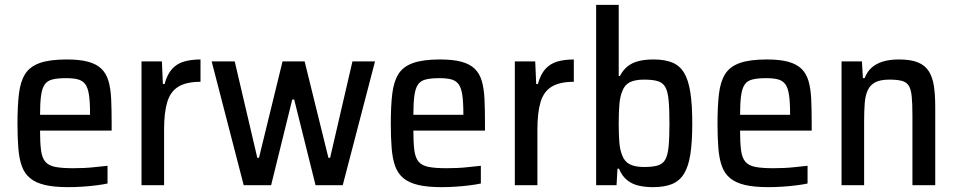

<svg xmlns="http://www.w3.org/2000/svg" viewBox="-20 -763 3941 791"><path d="M261 8Q203 8 165 -1Q127 -10 104 -29Q81 -48 70 -78.5Q59 -109 55.5 -153Q52 -197 52 -254Q52 -326 58 -376.5Q64 -427 83.5 -458Q103 -489 144 -503.5Q185 -518 255 -518Q309 -518 343.5 -508.5Q378 -499 398 -479.5Q418 -460 427 -429Q436 -398 438 -354.5Q440 -311 440 -255V-225H145Q145 -175 149 -144Q153 -113 166.5 -97Q180 -81 207 -75.5Q234 -70 281 -70Q302 -70 326 -71Q350 -72 375.5 -75Q401 -78 423 -80V-7Q405 -3 377.5 0.5Q350 4 320 6Q290 8 261 8ZM351 -271V-293Q351 -343 346.5 -372.5Q342 -402 331 -416.5Q320 -431 301 -436Q282 -441 252 -441Q217 -441 195.5 -435.5Q174 -430 163.5 -414Q153 -398 149 -368Q145 -338 145 -290H370Z M563 0V-510H647L651 -417H658Q669 -457 689 -479Q709 -501 738.5 -509.5Q768 -518 806 -518V-426Q748 -426 715 -406Q682 -386 669 -342.5Q656 -299 656 -229V0Z M984 0 852 -510H947L1040 -113H1047L1144 -510H1235L1333 -113H1340L1432 -510H1525L1392 0H1280L1192 -353H1184L1097 0Z M1799 8Q1741 8 1703 -1Q1665 -10 1642 -29Q1619 -48 1608 -78.5Q1597 -109 1593.5 -153Q1590 -197 1590 -254Q1590 -326 1596 -376.5Q1602 -427 1621.5 -458Q1641 -489 1682 -503.5Q1723 -518 1793 -518Q1847 -518 1881.5 -508.5Q1916 -499 1936 -479.5Q1956 -460 1965 -429Q1974 -398 1976 -354.5Q1978 -311 1978 -255V-225H1683Q1683 -175 1687 -144Q1691 -113 1704.5 -97Q1718 -81 1745 -75.5Q1772 -70 1819 -70Q1840 -70 1864 -71Q1888 -72 1913.5 -75Q1939 -78 1961 -80V-7Q1943 -3 1915.5 0.5Q1888 4 1858 6Q1828 8 1799 8ZM1889 -271V-293Q1889 -343 1884.5 -372.5Q1880 -402 1869 -416.5Q1858 -431 1839 -436Q1820 -441 1790 -441Q1755 -441 1733.5 -435.5Q1712 -430 1701.5 -414Q1691 -398 1687 -368Q1683 -338 1683 -290H1908Z M2101 0V-510H2185L2189 -417H2196Q2207 -457 2227 -479Q2247 -501 2276.5 -509.5Q2306 -518 2344 -518V-426Q2286 -426 2253 -406Q2220 -386 2207 -342.5Q2194 -299 2194 -229V0Z M2670 8Q2639 8 2612 2Q2585 -4 2564 -20.5Q2543 -37 2530 -68H2524L2520 0H2436V-743H2529V-450H2534Q2547 -475 2566 -490Q2585 -505 2611.5 -511.5Q2638 -518 2672 -518Q2719 -518 2749.5 -505.5Q2780 -493 2798 -463.5Q2816 -434 2824 -383Q2832 -332 2832 -255Q2832 -177 2824 -126.5Q2816 -76 2797.5 -46.5Q2779 -17 2748 -4.5Q2717 8 2670 8ZM2633 -75Q2668 -75 2689 -81Q2710 -87 2720.5 -105Q2731 -123 2734.5 -159Q2738 -195 2738 -255Q2738 -315 2734.5 -351Q2731 -387 2720.5 -405Q2710 -423 2689 -429Q2668 -435 2633 -435Q2596 -435 2574.5 -424Q2553 -413 2544 -388Q2535 -367 2532 -336Q2529 -305 2529 -255Q2529 -207 2531.5 -176.5Q2534 -146 2543 -124Q2552 -98 2574 -86.5Q2596 -75 2633 -75Z M3145 8Q3087 8 3049 -1Q3011 -10 2988 -29Q2965 -48 2954 -78.5Q2943 -109 2939.5 -153Q2936 -197 2936 -254Q2936 -326 2942 -376.5Q2948 -427 2967.5 -458Q2987 -489 3028 -503.5Q3069 -518 3139 -518Q3193 -518 3227.5 -508.5Q3262 -499 3282 -479.5Q3302 -460 3311 -429Q3320 -398 3322 -354.5Q3324 -311 3324 -255V-225H3029Q3029 -175 3033 -144Q3037 -113 3050.5 -97Q3064 -81 3091 -75.5Q3118 -70 3165 -70Q3186 -70 3210 -71Q3234 -72 3259.5 -75Q3285 -78 3307 -80V-7Q3289 -3 3261.5 0.5Q3234 4 3204 6Q3174 8 3145 8ZM3235 -271V-293Q3235 -343 3230.5 -372.5Q3226 -402 3215 -416.5Q3204 -431 3185 -436Q3166 -441 3136 -441Q3101 -441 3079.5 -435.5Q3058 -430 3047.5 -414Q3037 -398 3033 -368Q3029 -338 3029 -290H3254Z M3447 0V-510H3531L3535 -441H3542Q3552 -467 3570 -483.5Q3588 -500 3616 -509Q3644 -518 3684 -518Q3732 -518 3761.5 -506Q3791 -494 3806.5 -469.5Q3822 -445 3827.5 -408.5Q3833 -372 3833 -322V0H3739V-287Q3739 -337 3736 -366.5Q3733 -396 3723.5 -410.5Q3714 -425 3695 -430Q3676 -435 3644 -435Q3607 -435 3586 -424Q3565 -413 3555 -391.5Q3545 -370 3542.5 -338Q3540 -306 3540 -264V0Z"/></svg>

Font: Saira SemiCondensed Medium
Style: Regular
Weight: 500
Width: 4
Designer: Hector Gatti with collaboration of the Omnibus-Type team
Foundry: Omnibus-Type
Version: Version 1.101